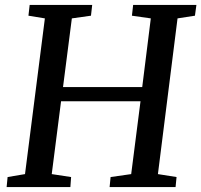

<svg xmlns="http://www.w3.org/2000/svg" viewBox="-20 -763 821 783"><path d="M356 -743 351 -699 273 -688 237 -408H560L595 -688L518 -699L523 -743H781L775 -699L704 -688L624 -53L700 -41L696 0H427L431 -41L515 -53L553 -350H229L191 -53L270 -41L267 0H7L11 -41L82 -53L163 -688L96 -699L101 -743Z"/></svg>

Font: Koeln Type Serif
Style: Italic
Weight: 400
Italic angle: -8°
Designer: Eben Sorkin
Foundry: Eben Sorkin
Version: Version 2.002